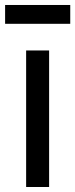

<svg xmlns="http://www.w3.org/2000/svg" viewBox="-36 -747 300 767"><path d="M160.2 0H68.4V-545.4H160.2ZM244.6 -651.9H-15.6V-727.1H244.6Z"/></svg>

Font: IranNastaliq
Style: Regular
Weight: 400
Designer: Hossein Zahedi
Version: Version 1.5